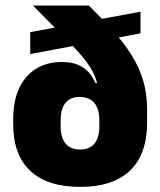

<svg xmlns="http://www.w3.org/2000/svg" viewBox="-20 -680 596 714"><path d="M278 15Q156 15 92.5 -44.8Q29 -104.5 29 -218.5V-235Q29 -338 78 -393.8Q127 -449.5 210 -449.5Q245.5 -449.5 270 -439Q294.5 -428.5 310.2 -410.8Q326 -393 335 -371H389.5L349.5 -232Q349.5 -253.5 344.8 -269.8Q340 -286 330.8 -297Q321.5 -308 307.8 -313.8Q294 -319.5 276 -319.5Q241.5 -319.5 223.5 -297.2Q205.5 -275 205.5 -232V-211.5Q205.5 -168 224 -146Q242.5 -124 277.5 -124Q313 -124 331.2 -146Q349.5 -168 349.5 -211.5Q349.5 -226.5 349.5 -248.2Q349.5 -270 349.5 -293Q348.5 -306 347 -319.5Q345.5 -333 344.5 -346Q342.5 -380.5 325.2 -412.8Q308 -445 277 -480.2Q246 -515.5 202 -559Q158 -602.5 102.5 -659.5H310Q362.5 -608 403 -562.5Q443.5 -517 471 -472.2Q498.5 -427.5 512.8 -379.2Q527 -331 527 -274V-223.5Q527 -107 463.8 -46Q400.5 15 278 15ZM92.5 -479V-560.5L502.5 -636.5V-556Z"/></svg>

Font: Anek Gurmukhi ExtraBold
Style: Regular
Weight: 800
Designer: Sarang Kulkarni (Gurmukhi), Yesha Goshar (Latin)
Foundry: Ek Type
Version: Version 1.003